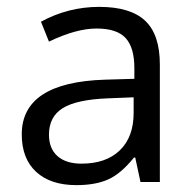

<svg xmlns="http://www.w3.org/2000/svg" viewBox="-20 -527 558 556"><path d="M121.8 -137Q121.8 -96.6 146.6 -74.8Q171.4 -53.1 215.9 -53.1Q287.2 -53.1 327.1 -91.8Q367 -130.4 367 -200.2V-245.2L291.7 -242.2Q201.7 -238.6 161.8 -213.9Q121.8 -189.1 121.8 -137ZM442.9 0H386.8L371.6 -70.8H368Q330.6 -24.3 293.7 -7.6Q256.8 9.1 201.2 9.1Q126.4 9.1 84.7 -29.3Q43 -67.7 43 -138Q43 -288.7 284.1 -296.3L369.1 -298.8V-329.6Q369.1 -389.3 343.8 -416.8Q318.5 -444.4 259.6 -444.4Q200.7 -444.4 121.8 -406.5L98.6 -464.1Q177.5 -507.1 267.4 -507.1Q357.4 -507.1 400.2 -467.1Q442.9 -427.2 442.9 -340.2Z"/></svg>

Font: Khula
Style: Regular
Weight: 400
Designer: Erin McLaughlin, Steve Matteson
Version: Version 1.000;PS 1.0;hotconv 1.0.72;makeotf.lib2.5.5900; ttf